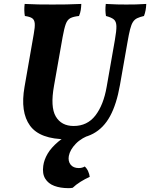

<svg xmlns="http://www.w3.org/2000/svg" viewBox="-20 -699 764 976"><path d="M319.8 9Q182.9 9 132.6 -60.2Q82.2 -129.4 104.7 -257.6L151.6 -526.3Q158.1 -561.5 156.6 -579.8Q155.1 -598.2 143.6 -606.2Q132 -614.2 106.4 -617.7Q103.9 -630.9 103.6 -646.9Q103.3 -662.8 105.4 -679Q141.4 -677 174.3 -676.5Q207.2 -676 246.2 -676Q281.8 -676 317.2 -676.5Q352.7 -677 393.3 -679Q392.8 -663.3 390.6 -648.4Q388.3 -633.4 381.7 -617.7Q352.8 -614.7 337.6 -606.7Q322.4 -598.7 314.4 -577Q306.4 -555.4 298.4 -511.1L254.6 -263.1Q235.1 -155.4 263.5 -107Q291.9 -58.6 354.4 -58.6Q423.7 -58.6 464.9 -111.9Q506.1 -165.2 522.1 -257L563.8 -494.7Q572.4 -542.9 571.7 -566.4Q571 -589.9 558.8 -600.1Q546.7 -610.3 518.7 -617.7Q516.2 -632.4 515.9 -647.3Q515.7 -662.3 517.7 -679Q549.7 -677 575.6 -676.5Q601.5 -676 621.4 -676Q649.6 -676 671.4 -676.5Q693.2 -677 723.5 -679Q723 -663.3 720.2 -647.6Q717.4 -631.9 711.9 -617.7Q690.9 -612.8 677.7 -606.6Q664.5 -600.5 656 -587.5Q647.5 -574.5 641.3 -549.9Q635 -525.4 628 -484.2L589.7 -266.5Q572.7 -169.7 539.7 -108.9Q506.7 -48 453.4 -19.5Q400.1 9 319.8 9ZM327.5 257.4Q287 257.4 256.1 245.9Q225.2 234.4 209.8 209Q194.3 183.7 199.9 144Q203.9 113.7 221.8 82.8Q239.7 52 276.4 21Q313.1 -10 374.7 -39.6L448.1 -17Q395.6 0.5 365.7 31.3Q335.7 62.2 329.8 94Q325.3 120.9 339.1 138.1Q352.9 155.3 380.4 155.3Q388.8 155.3 396.8 153.3Q404.8 151.3 410.8 147.3Q421.9 157.5 428.2 172Q434.6 186.5 436.1 200.1Q412.5 210.5 389.3 225Q366.1 239.5 349.6 255.5Q344 256.5 339.5 257Q335 257.4 327.5 257.4Z"/></svg>

Font: Vollkorn
Style: Italic
Weight: 400
Italic angle: -11°
Designer: Friedrich Althausen
Foundry: Friedrich Althausen
Version: Version 5.001